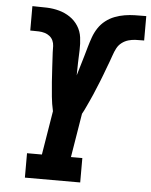

<svg xmlns="http://www.w3.org/2000/svg" viewBox="-53 -779 648 823"><g transform="rotate(5 271.5 -367.5)"><path d="M85 0V-105H149L180 -294Q173 -325 170 -356Q167 -387 164.5 -419Q162 -451 160.5 -482.5Q159 -514 157 -546V-547Q157 -560 156.5 -572.5Q156 -585 151 -596Q146 -607 136.5 -614.5Q127 -622 115 -625.5Q103 -629 90.5 -629.5Q78 -630 65 -630Q62 -630 59 -630Q56 -630 53 -630V-735Q55 -735 57 -735Q59 -735 61 -735Q88 -735 115.5 -734Q143 -733 168.5 -726Q194 -719 215.5 -704.5Q237 -690 251 -668Q265 -646 268.5 -619.5Q272 -593 271 -565.5Q270 -538 269 -511Q268 -484 268 -456Q274 -477 280.5 -498Q287 -519 293 -540Q299 -561 305 -582Q311 -603 318.5 -624Q326 -645 338.5 -664Q351 -683 369 -697Q387 -711 408 -719Q429 -727 450.5 -730.5Q472 -734 493 -734.5Q514 -735 536 -735Q537 -735 539 -735Q541 -735 543 -735V-630Q542 -630 541.5 -630Q541 -630 540 -630H539Q538 -630 537.5 -630Q537 -630 536 -630Q521 -630 506 -629.5Q491 -629 475.5 -624.5Q460 -620 447 -610Q434 -600 426.5 -585.5Q419 -571 414 -556Q409 -541 403.5 -526.5Q398 -512 392.5 -497.5Q387 -483 381.5 -468Q376 -453 370 -438.5Q364 -424 358 -409.5Q352 -395 346 -380.5Q340 -366 333 -351.5Q326 -337 319.5 -322.5Q313 -308 305 -294L274 -105H323V0Z"/></g></svg>

Font: Iosevka Slab Extrabold Oblique
Style: Regular
Weight: 800
Italic angle: -9°
Monospace: yes
Designer: Belleve Invis
Foundry: Belleve Invis
Version: Version 11.1.1; ttfautohint (v1.8.3)